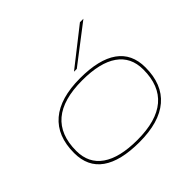

<svg xmlns="http://www.w3.org/2000/svg" viewBox="-189 -995 1210 1210"><g transform="rotate(-45 415.5 -390.0)"><path d="M404 10Q236 10 150 -51Q64 -112 64 -233Q64 -384 155.5 -462Q247 -540 424 -540Q592 -540 678 -479Q764 -418 764 -297Q764 -146 672.5 -68Q581 10 404 10ZM404 -9Q745 -9 745 -297Q745 -407 663.5 -464Q582 -521 424 -521Q83 -521 83 -233Q83 -123 165 -66Q247 -9 404 -9ZM426 -596 673 -790H704L451 -596Z"/></g></svg>

Font: Georama ExtraExtended Thin
Style: Italic
Weight: 100
Width: 8
Italic angle: -9°
Designer: Jean-Baptiste Levee
Foundry: Production Type
Version: Version 1.000